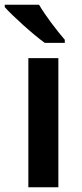

<svg xmlns="http://www.w3.org/2000/svg" viewBox="-38 -837 345 806"><path d="M126 -817H-18V-807C15 -770 101 -692 150 -657H234V-670C202 -707 152 -772 126 -817ZM207 -51V-593H81V-51Z"/></svg>

Font: Noto Sans Tamil UI SemiBold
Style: Regular
Weight: 600
Designer: Jelle Bosma - Monotype Design Team
Foundry: Monotype Imaging Inc.
Version: Version 2.004